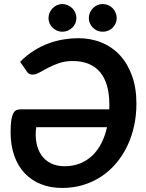

<svg xmlns="http://www.w3.org/2000/svg" viewBox="-20 -922 723 950"><path d="M159 -292.5Q153.5 -250 160.5 -214.5Q167.5 -179 185.5 -153.5Q203.5 -128 232.2 -113.8Q261 -99.5 300 -99.5Q341 -99.5 375.2 -113Q409.5 -126.5 436 -151.5Q462.5 -176.5 481 -212.2Q499.5 -248 509.5 -292.5ZM79.5 -616Q112 -649 148 -671.5Q184 -694 221 -707.5Q258 -721 295.2 -727Q332.5 -733 367.5 -733Q429.5 -733 482.2 -711.5Q535 -690 573.2 -648.8Q611.5 -607.5 633.2 -547.2Q655 -487 655 -409.5Q655 -350.5 643 -296.8Q631 -243 608.2 -196.5Q585.5 -150 553 -112.2Q520.5 -74.5 479.8 -47.8Q439 -21 390.5 -6.5Q342 8 287.5 8Q229.5 8 182.5 -10.8Q135.5 -29.5 102 -65Q68.5 -100.5 50.5 -151.8Q32.5 -203 32.5 -268Q32.5 -305.5 36 -327.8Q39.5 -350 46.2 -362Q53 -374 62.2 -377.5Q71.5 -381 83.5 -381H520.5Q521 -386.5 521 -392.5Q521 -398.5 521 -404.5Q521 -511 474.8 -565.5Q428.5 -620 340 -620Q301.5 -620 271.5 -609.5Q241.5 -599 217.8 -586.5Q194 -574 175.5 -563.5Q157 -553 141.5 -553Q121.5 -553 113 -568ZM358 -832.5Q358 -818.5 352.5 -806.2Q347 -794 337.2 -784.8Q327.5 -775.5 314.8 -770.2Q302 -765 288 -765Q274.5 -765 262.2 -770.2Q250 -775.5 240.5 -784.8Q231 -794 225.5 -806.2Q220 -818.5 220 -832.5Q220 -846.5 225.5 -859.2Q231 -872 240.5 -881.5Q250 -891 262.2 -896.5Q274.5 -902 288 -902Q302 -902 314.8 -896.5Q327.5 -891 337.2 -881.5Q347 -872 352.5 -859.2Q358 -846.5 358 -832.5ZM557.5 -832.5Q557.5 -818.5 552 -806.2Q546.5 -794 537.2 -784.8Q528 -775.5 515.2 -770.2Q502.5 -765 488 -765Q474 -765 461.5 -770.2Q449 -775.5 439.8 -784.8Q430.5 -794 425 -806.2Q419.5 -818.5 419.5 -832.5Q419.5 -846.5 425 -859.2Q430.5 -872 439.8 -881.5Q449 -891 461.5 -896.5Q474 -902 488 -902Q502.5 -902 515.2 -896.5Q528 -891 537.2 -881.5Q546.5 -872 552 -859.2Q557.5 -846.5 557.5 -832.5Z"/></svg>

Font: Lato 2
Style: Bold Italic
Weight: 700
Italic angle: -7°
Designer: Lukasz Dziedzic with Adam Twardoch and Botio Nikoltchev
Foundry: tyPoland Lukasz Dziedzic
Version: Version 2.015; 2015-08-06; http://www.latofonts.com/